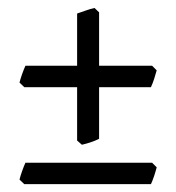

<svg xmlns="http://www.w3.org/2000/svg" viewBox="-20 -533 450 490"><path d="M379.9 -106Q377.4 -96.2 373.3 -83.7Q369.1 -71.3 365.2 -63H42L29.8 -74.7Q32.2 -84.5 36.4 -96.2Q40.5 -107.9 44.9 -117.7H368.2L379.9 -106ZM232.9 -178.7Q223.1 -173.8 211.4 -169.9Q199.7 -166 189 -163.6L176.8 -174.3V-310.5H42L29.8 -322.3Q32.2 -332 36.4 -343.8Q40.5 -355.5 44.9 -365.2H176.8V-498.5Q186 -501.5 198.2 -505.9Q210.4 -510.3 221.2 -512.7L232.9 -501.5V-365.2H368.2L379.9 -353.5Q377.4 -343.8 373.3 -331.3Q369.1 -318.8 365.2 -310.5H232.9V-178.7Z"/></svg>

Font: Gentium
Style: Regular
Weight: 400
Designer: J. Victor Gaultney
Version: Version 1.03; 2011; OFL 1.1 release